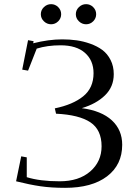

<svg xmlns="http://www.w3.org/2000/svg" viewBox="-20 -902 658 932"><path d="M58.1 -22 83 -143.1 109.9 -138.2V-42Q173.8 -22 270 -22Q362.8 -22 418 -69.8Q473.1 -117.7 473.1 -191.9Q473.1 -272 418.7 -308.3Q364.3 -344.7 252 -350.1L246.1 -376Q334 -394 384 -434.6Q434.1 -475.1 434.1 -546.9Q434.1 -608.4 392.6 -645.3Q351.1 -682.1 273.9 -682.1Q210 -682.1 158.2 -666L116.2 -559.1L87.9 -564L116.2 -707L143.1 -702.1L141.1 -691.9Q215.8 -710.9 282.2 -710.9Q318.4 -710.9 351.6 -706.3Q384.8 -701.7 418.5 -689.7Q452.1 -677.7 476.8 -659.4Q501.5 -641.1 516.8 -610.8Q532.2 -580.6 532.2 -542Q532.2 -480.5 489.7 -439.2Q447.3 -397.9 377 -377Q472.7 -364.3 522.9 -317.9Q573.2 -271.5 573.2 -199.2Q573.2 -102.1 499.8 -46.1Q426.3 9.8 295.9 9.8Q229 9.8 176.8 2.2Q124.5 -5.4 58.1 -22ZM193.1 -798.6Q178.2 -813 178.2 -833Q178.2 -853 193.1 -867.4Q208 -881.8 228 -881.8Q248 -881.8 262.5 -867.4Q276.9 -853 276.9 -833Q276.9 -813 262.5 -798.6Q248 -784.2 228 -784.2Q208 -784.2 193.1 -798.6ZM363 -798.6Q348.1 -813 348.1 -833Q348.1 -853 363 -867.4Q377.9 -881.8 397.9 -881.8Q418 -881.8 432.4 -867.4Q446.8 -853 446.8 -833Q446.8 -813 432.4 -798.6Q418 -784.2 397.9 -784.2Q377.9 -784.2 363 -798.6Z"/></svg>

Font: Dehuti
Style: Bold
Weight: 700
Version: Version 1.2